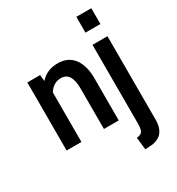

<svg xmlns="http://www.w3.org/2000/svg" viewBox="-217 -835 1117 1212"><g transform="rotate(-30 341.5 -229.0)"><path d="M430 -309V0H322V-295Q322 -354 303.5 -384Q285 -414 246 -414Q191 -414 158 -361V0H50V-496H143L148 -450Q195 -505 275 -505Q351 -505 390.5 -452Q430 -399 430 -309ZM525 -700H634V-585H525ZM474 152Q504 150 514.5 134.5Q525 119 525 76V-496H634V110Q634 175 604 206.5Q574 238 515 240L484 242Z"/></g></svg>

Font: Cabin Condensed SemiBold
Style: Regular
Weight: 600
Width: 3
Designer: Pablo Impallari
Foundry: Pablo Impallari. http://www.impallari.com Igino Marini. http://www.ikern.com
Version: Version 2.001